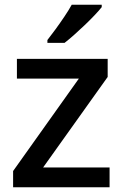

<svg xmlns="http://www.w3.org/2000/svg" viewBox="-20 -786 516 806"><path d="M440 0H35V-68L311 -456H51V-539H432V-463L161 -83H440ZM407 -756Q396 -742 377 -722Q358 -702 335.5 -680.5Q313 -659 291 -639.5Q269 -620 251 -606H179V-618Q194 -637 213 -663Q232 -689 250.5 -716.5Q269 -744 281 -766H407Z"/></svg>

Font: Noto Sans Adlam Medium
Style: Regular
Weight: 500
Version: Version 3.001